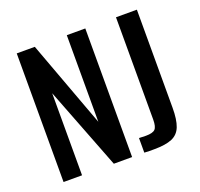

<svg xmlns="http://www.w3.org/2000/svg" viewBox="-107 -710 863 829"><g transform="rotate(-20 324.0 -295.0)"><path d="M50 0V-591H133L280 -193V-591H365V0H281L135 -377V0ZM466 1Q458 1 444 1Q430 1 421 0V-67L453 -66Q484 -66 495 -77Q506 -88 506 -121V-591H602V-140Q602 -86 590 -55Q578 -24 548.5 -11.5Q519 1 466 1Z"/></g></svg>

Font: Alumni Sans Thin SemiBold
Style: Regular
Weight: 600
Version: Version 1.018